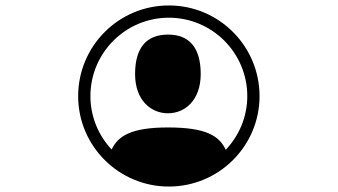

<svg xmlns="http://www.w3.org/2000/svg" viewBox="-20 -742 1240 705"><path d="M312 -389C312 -548 441 -677 600 -677C759 -677 888 -548 888 -389C888 -313 858 -244 809 -192C785 -243 737 -274 597 -274C460 -274 413 -242 390 -193C342 -244 312 -313 312 -389ZM476 -470C476 -374 534 -326 597 -326C659 -326 717 -374 717 -470C717 -566 676 -615 597 -615C517 -615 476 -566 476 -470ZM267 -389C267 -206 416 -57 600 -57C784 -57 933 -206 933 -389C933 -573 784 -722 600 -722C416 -722 267 -573 267 -389Z"/></svg>

Font: CryptoKit_GRILLE 1.4
Style: Regular
Weight: 400
Monospace: yes
Designer: Oceane Juvin
Foundry: http://www.head-geneve.ch
Version: Version 1.004